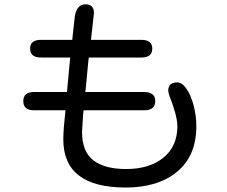

<svg xmlns="http://www.w3.org/2000/svg" viewBox="-20 -800 1040 881"><path d="M678.7 -577.1Q678.7 -536.1 628.9 -536.1H387.7L385.7 -523.4L373 -389.6L371.1 -377.9H640.6Q692.4 -377.9 692.4 -335.9Q692.4 -293.9 640.6 -293.9H363.3L361.3 -273.4L356.4 -195.3Q356.4 -104.5 408.2 -64.5Q460 -24.4 558.6 -24.4Q666 -24.4 730 -76.7Q793.9 -128.9 793.9 -220.7Q793.9 -267.6 756.8 -362.3Q752 -377 752 -384.8Q752 -421.9 793.9 -421.9Q815.4 -421.9 835.4 -393.1Q855.5 -364.3 868.2 -317.4Q880.9 -270.5 880.9 -219.7Q880.9 -85.9 793.5 -12.7Q706.1 60.5 556.6 60.5Q270.5 60.5 270.5 -160.2Q270.5 -203.1 280.3 -293.9H136.7Q86.9 -293.9 86.9 -335.9Q86.9 -377.9 136.7 -377.9H287.1L288.1 -386.7L301.8 -533.2V-536.1H168Q118.2 -536.1 118.2 -577.1Q118.2 -617.2 168 -617.2H311.5L321.3 -707Q326.2 -780.3 372.1 -780.3Q411.1 -780.3 411.1 -740.2L397.5 -617.2H628.9Q678.7 -617.2 678.7 -577.1Z"/></svg>

Font: FakePearl
Style: Regular
Weight: 400
Version: Version 1.2